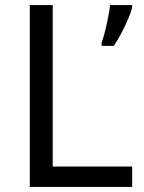

<svg xmlns="http://www.w3.org/2000/svg" viewBox="-20 -734 564 754"><path d="M97 0V-714H187V-80H499V0ZM499 -705Q495 -687 483.5 -660Q472 -633 457 -604.5Q442 -576 427 -554H379V-566Q386 -585 392.5 -611.5Q399 -638 404.5 -665.5Q410 -693 412 -714H499Z"/></svg>

Font: Noto Sans Grantha
Style: Regular
Weight: 400
Designer: Monotype Design Team
Foundry: Monotype Imaging Inc.
Version: Version 2.003; ttfautohint (v1.8.4.7-5d5b)